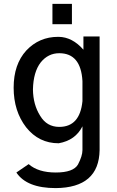

<svg xmlns="http://www.w3.org/2000/svg" viewBox="-20 -725 601 985"><path d="M491 -538H408V-470Q351 -535 281 -536H278Q181 -536 115 -466Q50 -395 50 -275Q50 -155 114 -72Q179 10 281 10Q367 -5 403 -77V45Q403 75 380 119Q356 160 266 160Q176 160 127 117L64 160Q117 240 266 240Q488 238 491 45ZM149 -266Q151 -356 189 -405Q227 -452 284 -452Q395 -452 403 -309V-206Q390 -74 284 -74Q220 -74 186 -131Q150 -188 149 -266ZM249 -705V-601H349V-705Z"/></svg>

Font: Sawarabi Gothic
Style: Regular
Weight: 400
Designer: mshio (mshio@users.sourceforge.jp)
Version: Version 20141215